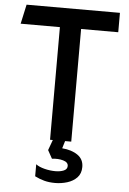

<svg xmlns="http://www.w3.org/2000/svg" viewBox="-61 -744 682 1014"><g transform="rotate(5 280.0 -237.5)"><path d="M223.8 0V-597.2H15.7L38.2 -700H533.1V-597.2H336.2V0ZM269.9 225Q237.6 225 212.1 218.1Q186.6 211.2 162.3 198.9V135.2Q179.1 148 208.3 155.4Q237.6 162.8 266.1 162.8Q292.2 162.8 310.5 155Q328.8 147.3 328.8 129.8Q328.8 109.8 301.7 102.2Q274.5 94.5 242.6 99L218.4 55.1L245.8 -20H309.7L291.6 39.1Q342.6 43.2 374.3 65.5Q406.1 87.8 406.1 128.5Q406.1 163.2 385.8 184.5Q365.4 205.8 334.1 215.4Q302.8 225 269.9 225Z"/></g></svg>

Font: Geologica-Sharp
Style: Regular
Weight: 100
Designer: Sindre Bremnes, Frode Helland
Foundry: Monokrom Skriftforlag AS
Version: Version 1.010;gftools[0.9.28]